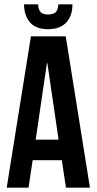

<svg xmlns="http://www.w3.org/2000/svg" viewBox="-20 -868 447 888"><path d="M284 -700 396 0H285L266 -127H131L112 0H11L123 -700ZM197 -576 145 -222H251L199 -576ZM250 -848H315Q315 -794 286 -763.5Q257 -733 202 -733Q147 -733 119.5 -763.5Q92 -794 91 -848H156Q158 -821 169 -811Q180 -801 202 -801Q225 -801 236.5 -811Q248 -821 250 -848Z"/></svg>

Font: Bebas Neue
Style: Regular
Weight: 400
Designer: Ryoichi Tsunekawa
Foundry: Ryoichi Tsunekawa
Version: Version 1.400